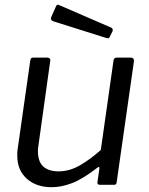

<svg xmlns="http://www.w3.org/2000/svg" viewBox="-20 -770 619 800"><path d="M195 10Q131 10 91.5 -25.5Q52 -61 52 -121Q52 -126 52 -132.5Q52 -139 53 -145L106 -517Q107 -525 110 -527.5Q113 -530 120 -530H176Q184 -530 187.5 -525.5Q191 -521 189 -514L140 -163Q139 -157 138.5 -151Q138 -145 138 -141Q138 -96 160.5 -76Q183 -56 224 -56Q269 -56 312 -80.5Q355 -105 400 -145L453 -518Q455 -526 458 -528Q461 -530 469 -530H524Q532 -530 535.5 -525.5Q539 -521 538 -514L466 -10Q465 -5 463 -2.5Q461 0 455 0H397Q391 0 388 -2.5Q385 -5 386 -11L394 -67Q395 -73 392.5 -74Q390 -75 384 -70Q323 -23 279 -6.5Q235 10 195 10ZM214 -745Q216 -749 219 -750Q222 -751 226 -749L443 -655Q447 -653 449 -649.5Q451 -646 449 -640L437 -616Q435 -611 432 -610.5Q429 -610 422 -612L203 -681Q195 -684 193 -688Q191 -692 193 -698Z"/></svg>

Font: Libre Franklin
Style: Italic
Weight: 400
Italic angle: -8°
Designer: Pablo Impallari, Rodrigo Fuenzalida, Nhung Nguyen
Foundry: Impallari Type
Version: Version 3.000